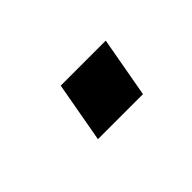

<svg xmlns="http://www.w3.org/2000/svg" viewBox="-25 -548 383 383"><g transform="rotate(-45 166.5 -357.0)"><path d="M108 -293 131 -421H258L235 -293Z"/></g></svg>

Font: Archivo Variable SemiBold
Style: Italic
Weight: 600
Italic angle: -10°
Designer: Hector Gatti
Foundry: Omnibus-Type
Version: Version 2.001